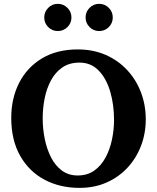

<svg xmlns="http://www.w3.org/2000/svg" viewBox="-20 -938 796 975"><path d="M720.2 -332Q720.2 -260.3 696 -197.3Q671.9 -134.3 627.4 -86.4Q583 -38.6 521.2 -11.2Q459.5 16.1 383.8 16.1Q284.2 16.1 205.8 -25.6Q127.4 -67.4 82.3 -147Q37.1 -226.6 37.1 -339.8Q37.1 -438.5 77.1 -517.1Q117.2 -595.7 192.9 -641.4Q268.6 -687 375 -687Q453.1 -687 516.6 -659.2Q580.1 -631.3 625.7 -582.3Q671.4 -533.2 695.8 -469Q720.2 -404.8 720.2 -332ZM559.1 -328.1Q559.1 -406.7 539.6 -473.1Q520 -539.6 481 -579.8Q441.9 -620.1 383.8 -620.1Q332 -620.1 296.1 -595.2Q260.3 -570.3 238.3 -528.8Q216.3 -487.3 206.5 -437.3Q196.8 -387.2 196.8 -336.9Q196.8 -283.7 207.3 -232.2Q217.8 -180.7 239.3 -138.7Q260.7 -96.7 294.4 -71.8Q328.1 -46.9 374 -46.9Q424.3 -46.9 459.5 -72.3Q494.6 -97.7 516.6 -139.2Q538.6 -180.7 548.8 -230.2Q559.1 -279.8 559.1 -328.1ZM552.7 -849.1Q552.7 -820.8 532.5 -800.5Q512.2 -780.3 483.4 -780.3Q455.1 -780.3 434.8 -800.5Q414.6 -820.8 414.6 -849.1Q414.6 -877.9 434.8 -898.2Q455.1 -918.5 483.4 -918.5Q512.2 -918.5 532.5 -898.2Q552.7 -877.9 552.7 -849.1ZM342.8 -849.1Q342.8 -820.8 322.5 -800.5Q302.2 -780.3 273.4 -780.3Q245.1 -780.3 224.9 -800.5Q204.6 -820.8 204.6 -849.1Q204.6 -877.9 224.9 -898.2Q245.1 -918.5 273.4 -918.5Q302.2 -918.5 322.5 -898.2Q342.8 -877.9 342.8 -849.1Z"/></svg>

Font: Charis
Style: Bold
Weight: 700
Designer: Walt Agee, Miriam Martin, Annie Olsen, Victor Gaultney, Lorna Priest, Alan Ward, Bob Hallissy, Martin Hosken, Sharon Cor
Foundry: SIL Global
Version: Version 7.000